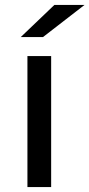

<svg xmlns="http://www.w3.org/2000/svg" viewBox="-20 -757 362 777"><path d="M91 0H187V-530H91ZM64 -607H154L322 -737H200Z"/></svg>

Font: Malon Grotesk Med
Style: Regular
Weight: 500
Designer: Julieta Ulanovsky
Foundry: Julieta Ulanovsky
Version: Version 7.200